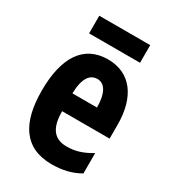

<svg xmlns="http://www.w3.org/2000/svg" viewBox="-178 -810 817 914"><g transform="rotate(30 230.5 -353.0)"><path d="M375 -716H95V-619H375ZM236 -557C104 -557 36 -455 36 -271C36 -96 99 10 252 10C310 10 360 -2 405 -28V-140C357 -111 318 -99 271 -99C202 -99 169 -142 169 -234H430V-310C430 -462 361 -557 236 -557ZM239 -451C280 -451 304 -408 304 -332H169C171 -417 198 -451 239 -451Z"/></g></svg>

Font: Noto Sans Oriya ExtCond Bold
Style: Bold
Weight: 700
Width: 2
Designer: Amélie Bonet and Sol Matas
Foundry: Google LLC
Version: Version 2.006